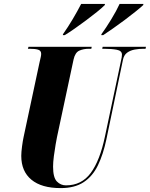

<svg xmlns="http://www.w3.org/2000/svg" viewBox="-20 -954 768 984"><path d="M291 10Q193 10 141 -33Q89 -76 89 -155Q89 -174 93 -204Q97 -234 101 -252L183 -636Q187 -653 189 -662Q191 -671 191 -678Q191 -695 175 -699.5Q159 -704 133 -704H123L126 -714H450L448 -704H435Q408 -704 386.5 -694.5Q365 -685 357 -649L272 -251Q270 -241 265 -213Q260 -185 256 -153.5Q252 -122 252 -100Q252 -44 271.5 -24Q291 -4 318 -4Q398 -4 445 -67.5Q492 -131 518 -255L600 -642Q605 -662 605 -674Q605 -694 578.5 -699Q552 -704 514 -704H504L506 -714H728L726 -704H715Q693 -704 670.5 -700Q648 -696 631.5 -684Q615 -672 610 -647L525 -239Q509 -163 482 -107Q455 -51 409 -20.5Q363 10 291 10ZM500 -779Q524 -812 550.5 -855.5Q577 -899 593 -934H715L714 -928Q700 -915 674.5 -894.5Q649 -874 619 -851.5Q589 -829 559.5 -808.5Q530 -788 509 -774H499ZM303 -779Q329 -816 353 -856.5Q377 -897 396 -934H518L517 -928Q502 -913 476.5 -892.5Q451 -872 421.5 -850Q392 -828 363.5 -808Q335 -788 312 -774H302Z"/></svg>

Font: Noto Serif Display ExtraCondensed Black
Style: Italic
Weight: 900
Width: 2
Italic angle: -12°
Designer: Monotype Design Team
Foundry: Monotype Imaging Inc.
Version: Version 2.009